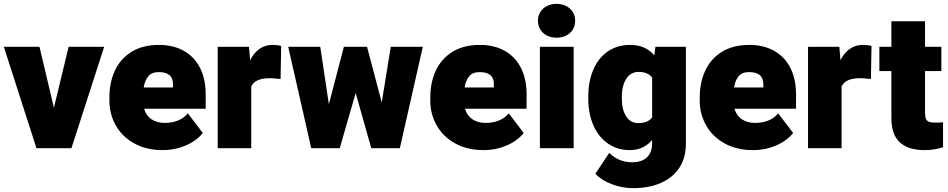

<svg xmlns="http://www.w3.org/2000/svg" viewBox="-21 -772 4939 1000"><path d="M521.5 -528.3 351.1 0H242.2H168.9L-1 -528.3H184.6L259.8 -210.9L336.4 -528.3Z M1050.3 -205.6H729.5Q739.7 -170.4 767.8 -151.1Q795.9 -131.8 837.4 -131.8Q872.6 -131.8 904.1 -143.6Q935.5 -155.3 957.5 -181.6L1035.2 -79.6Q1017.6 -56.2 987.1 -35.9Q956.5 -15.6 915 -2.9Q873.5 9.8 825.7 9.8Q740.7 9.8 677.7 -25.4Q614.7 -60.5 581.8 -119.4Q548.8 -178.2 548.8 -247.1V-265.1Q548.8 -341.8 577.1 -403.6Q605.5 -465.3 663.6 -501.7Q721.7 -538.1 807.1 -538.1Q881.3 -538.1 936.3 -507.3Q991.2 -476.6 1020.8 -418.5Q1050.3 -360.4 1050.3 -280.3ZM805.7 -396.5Q769.5 -396.5 751.5 -375Q733.4 -353.5 727.5 -316.4H879.9V-330.6Q881.8 -396.5 805.7 -396.5Z M1443.4 -532.7 1440.4 -360.8 1426.8 -361.8Q1398.4 -364.7 1384.8 -364.7Q1345.7 -364.7 1322 -354.2Q1298.3 -343.8 1287.6 -321.8V0H1112.8V-528.3H1275.9L1281.7 -458.5Q1301.3 -497.1 1330.8 -517.6Q1360.4 -538.1 1397 -538.1Q1425.3 -538.1 1443.4 -532.7Z M2181.2 -528.3 2061.5 0H1955.6H1912.6L1831.5 -287.6L1748.5 0H1662.1H1600.1L1480 -528.3H1647L1691.9 -229L1770 -528.3H1879.4H1890.6L1967.3 -238.3L2014.2 -528.3Z M2721.7 -205.6H2400.9Q2411.1 -170.4 2439.2 -151.1Q2467.3 -131.8 2508.8 -131.8Q2543.9 -131.8 2575.4 -143.6Q2606.9 -155.3 2628.9 -181.6L2706.5 -79.6Q2689 -56.2 2658.4 -35.9Q2627.9 -15.6 2586.4 -2.9Q2544.9 9.8 2497.1 9.8Q2412.1 9.8 2349.1 -25.4Q2286.1 -60.5 2253.2 -119.4Q2220.2 -178.2 2220.2 -247.1V-265.1Q2220.2 -341.8 2248.5 -403.6Q2276.9 -465.3 2335 -501.7Q2393.1 -538.1 2478.5 -538.1Q2552.7 -538.1 2607.7 -507.3Q2662.6 -476.6 2692.1 -418.5Q2721.7 -360.4 2721.7 -280.3ZM2477.1 -396.5Q2440.9 -396.5 2422.9 -375Q2404.8 -353.5 2398.9 -316.4H2551.3V-330.6Q2553.2 -396.5 2477.1 -396.5Z M2974.6 -664.1Q2974.6 -638.2 2962.4 -618.2Q2950.2 -598.1 2928 -586.9Q2905.8 -575.7 2877.9 -575.7Q2849.6 -575.7 2827.6 -586.9Q2805.7 -598.1 2793.2 -618.2Q2780.8 -638.2 2780.8 -664.1Q2780.8 -689.5 2793.2 -709.5Q2805.7 -729.5 2827.6 -740.7Q2849.6 -752 2877.9 -752Q2905.8 -752 2927.7 -740.7Q2949.7 -729.5 2962.2 -709.5Q2974.6 -689.5 2974.6 -664.1ZM2791 0V-528.3H2966.8V0Z M3551.3 -528.3V-22.9Q3551.3 49.8 3517.1 101.8Q3482.9 153.8 3420.9 180.9Q3358.9 208 3275.9 208Q3220.2 208 3166 187.5Q3111.8 167 3080.1 132.8L3151.9 24.4Q3202.6 73.2 3270.5 73.2Q3321.8 73.2 3348.6 47.4Q3375.5 21.5 3375.5 -25.9V-42.5Q3329.6 9.8 3259.8 9.8Q3193.8 9.8 3144.8 -24.7Q3095.7 -59.1 3069.3 -119.9Q3043 -180.7 3043 -257.8V-268.1Q3043 -348.1 3069.3 -409.4Q3095.7 -470.7 3145 -504.4Q3194.3 -538.1 3260.7 -538.1Q3342.3 -538.1 3386.7 -483.4L3392.6 -528.3ZM3375.5 -160.2V-367.7Q3353.5 -397.5 3305.2 -397.5Q3264.2 -397.5 3241 -361.8Q3217.8 -326.2 3217.8 -268.1V-257.8Q3217.8 -201.2 3240.2 -166Q3262.7 -130.9 3304.2 -130.9Q3353 -130.9 3375.5 -160.2Z M4125 -205.6H3804.2Q3814.5 -170.4 3842.5 -151.1Q3870.6 -131.8 3912.1 -131.8Q3947.3 -131.8 3978.8 -143.6Q4010.3 -155.3 4032.2 -181.6L4109.9 -79.6Q4092.3 -56.2 4061.8 -35.9Q4031.2 -15.6 3989.7 -2.9Q3948.2 9.8 3900.4 9.8Q3815.4 9.8 3752.4 -25.4Q3689.5 -60.5 3656.5 -119.4Q3623.5 -178.2 3623.5 -247.1V-265.1Q3623.5 -341.8 3651.9 -403.6Q3680.2 -465.3 3738.3 -501.7Q3796.4 -538.1 3881.8 -538.1Q3956.1 -538.1 4011 -507.3Q4065.9 -476.6 4095.5 -418.5Q4125 -360.4 4125 -280.3ZM3880.4 -396.5Q3844.2 -396.5 3826.2 -375Q3808.1 -353.5 3802.2 -316.4H3954.6V-330.6Q3956.5 -396.5 3880.4 -396.5Z M4518.1 -532.7 4515.1 -360.8 4501.5 -361.8Q4473.1 -364.7 4459.5 -364.7Q4420.4 -364.7 4396.7 -354.2Q4373 -343.8 4362.3 -321.8V0H4187.5V-528.3H4350.6L4356.4 -458.5Q4376 -497.1 4405.5 -517.6Q4435.1 -538.1 4471.7 -538.1Q4500 -538.1 4518.1 -532.7Z M4890.6 -135.3V-5.4Q4847.2 9.8 4794.4 9.8Q4709 9.8 4665.3 -30.8Q4621.6 -71.3 4621.6 -157.7V-401.9H4559.1V-528.3H4621.6V-661.1H4796.9V-528.3H4881.8V-401.9H4796.9V-184.6Q4796.9 -164.6 4801.3 -153.6Q4805.7 -142.6 4816.9 -137.9Q4828.1 -133.3 4849.6 -133.3Q4878.9 -133.3 4890.6 -135.3Z"/></svg>

Font: Heebo Black
Style: Regular
Weight: 900
Designer: Oded Ezer
Foundry: Meir Sadan
Version: Version 2.001; ttfautohint (v1.5.14-ce02) -l 8 -r 50 -G 200 